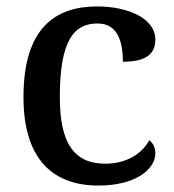

<svg xmlns="http://www.w3.org/2000/svg" viewBox="-20 -567 542 597"><path d="M286 10C405 10 463 -43 463 -90C463 -108 456 -122 444 -131C421 -88 372 -58 308 -58C207 -58 166 -126 166 -266C166 -443 211 -494 283 -494C345 -494 362 -440 362 -375C434 -375 463 -399 463 -444C463 -510 378 -547 282 -547C152 -547 53 -480 53 -265C53 -67 149 10 286 10Z"/></svg>

Font: Noto Serif Telugu Medium
Style: Regular
Weight: 500
Designer: Jelle Bosma - Monotype Design Team
Foundry: Monotype Imaging Inc.
Version: Version 2.005